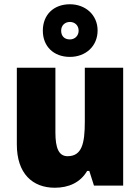

<svg xmlns="http://www.w3.org/2000/svg" viewBox="-20 -871 658 901"><path d="M308 -604C382 -604 438 -654 438 -728C438 -801 381 -851 308 -851C232 -851 181 -802 181 -727C181 -653 232 -604 308 -604ZM308 -686C281 -686 267 -703 267 -727C267 -752 285 -768 308 -768C331 -768 349 -752 349 -727C349 -703 331 -686 308 -686ZM558 -553H378V-300C378 -197 364 -138 297 -138C256 -138 240 -176 240 -249V-553H59V-193C59 -56 133 10 237 10C302 10 357 -14 389 -69H399L421 0H558Z"/></svg>

Font: Noto Sans Gujarati UI SemiCondensed Black
Style: Regular
Weight: 900
Width: 4
Designer: Jelle Bosma - Monotype Design Team, Universal Thirst
Foundry: Monotype Imaging Inc.
Version: Version 2.106